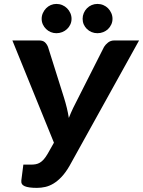

<svg xmlns="http://www.w3.org/2000/svg" viewBox="-20 -926 711 954"><path d="M133.5 -108Q146.5 -108 157.5 -110Q168.5 -112 178.2 -117.8Q188 -123.5 197.5 -134.2Q207 -145 217.5 -163L248 -217L41.5 -725H174Q193 -725 202.8 -716.2Q212.5 -707.5 218.5 -693L298 -440.5Q306 -415 312 -390.2Q318 -365.5 322 -340Q332 -365.5 344 -390.5Q356 -415.5 369.5 -441L497 -693Q504 -704.5 517 -714.8Q530 -725 548.5 -725H671L325.5 -102Q306.5 -69 286.5 -47.8Q266.5 -26.5 246.2 -14.2Q226 -2 205.2 2.8Q184.5 7.5 163.5 7.5Q122 7.5 102.8 -0.8Q83.5 -9 86 -29.5L96 -108ZM335.5 -832.5Q335.5 -817.5 329.5 -804.5Q323.5 -791.5 313.2 -781.8Q303 -772 289.2 -766.5Q275.5 -761 260 -761Q245.5 -761 232.2 -766.5Q219 -772 209 -781.8Q199 -791.5 193 -804.5Q187 -817.5 187 -832.5Q187 -847.5 193 -861Q199 -874.5 209 -884.8Q219 -895 232.2 -900.8Q245.5 -906.5 260 -906.5Q275.5 -906.5 289.2 -900.8Q303 -895 313.2 -884.8Q323.5 -874.5 329.5 -861Q335.5 -847.5 335.5 -832.5ZM539 -832.5Q539 -817.5 533 -804.5Q527 -791.5 517 -781.8Q507 -772 493.2 -766.5Q479.5 -761 464 -761Q449 -761 435.5 -766.5Q422 -772 412 -781.8Q402 -791.5 396.2 -804.5Q390.5 -817.5 390.5 -832.5Q390.5 -847.5 396.2 -861Q402 -874.5 412 -884.8Q422 -895 435.5 -900.8Q449 -906.5 464 -906.5Q479.5 -906.5 493.2 -900.8Q507 -895 517 -884.8Q527 -874.5 533 -861Q539 -847.5 539 -832.5Z"/></svg>

Font: Lato Heavy
Style: Italic
Weight: 800
Italic angle: -7°
Designer: Lukasz Dziedzic
Foundry: tyPoland Lukasz Dziedzic
Version: Version 2.007; 2014-02-27